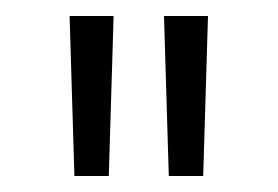

<svg xmlns="http://www.w3.org/2000/svg" viewBox="-20 -713 347 240"><path d="M73 -493H116L122 -693H67ZM191 -493H234L240 -693H185Z"/></svg>

Font: Arthouse Owned Light
Style: Regular
Weight: 300
Designer: Jeremy Tribby
Foundry: Tribby Type
Version: Version 1.000;PS 001.000;hotconv 1.0.88;makeotf.lib2.5.64775